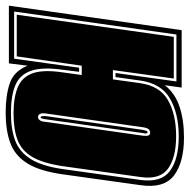

<svg xmlns="http://www.w3.org/2000/svg" viewBox="-42 -624 652 659"><g transform="rotate(90 283.5 -295.0)"><path d="M340 11Q282 11 240.5 -3Q199 -17 180 -64L172 0H-26L58 -593H255L247 -535Q274 -570 320 -585.5Q366 -601 426 -601Q512 -601 557 -566.5Q602 -532 590 -451L553 -186Q542 -107 516 -64.5Q490 -22 447 -5.5Q404 11 340 11ZM342 -7Q399 -7 438 -22Q477 -37 501 -76Q525 -115 535 -186L572 -451Q582 -523 541 -553Q500 -583 423 -583Q345 -583 293 -553Q241 -523 231 -451L219 -366H205L234 -575H73L-6 -18H156L187 -241H201L194 -185Q184 -115 197.5 -76Q211 -37 247.5 -22Q284 -7 342 -7ZM344 -16Q289 -16 254 -30.5Q219 -45 206 -81.5Q193 -118 203 -185L212 -250H180L148 -27H5L81 -566H224L195 -357H227L240 -451Q250 -519 299 -546.5Q348 -574 422 -574Q495 -574 533.5 -546Q572 -518 562 -451L525 -186Q515 -118 493.5 -81Q472 -44 435.5 -30Q399 -16 344 -16ZM356 -100Q363 -100 367 -106Q372 -112 373 -127L420 -458Q422 -475 419 -480Q416 -485 410 -485Q403 -485 398 -479.5Q393 -474 391 -458L344 -127Q342 -111 346 -106Q349 -100 356 -100ZM357 -109Q352 -109 353 -127L400 -458Q401 -463 402 -467Q403 -471 404 -473Q406 -476 408 -476Q411 -476 412 -473Q413 -471 412.5 -467Q412 -463 411 -458L364 -127Q363 -118 361 -113Q360 -109 357 -109Z"/></g></svg>

Font: Alumni Sans Collegiate One
Style: Italic
Weight: 400
Italic angle: -8°
Designer: Robert E. Leuschke
Foundry: Robert E. Leuschke
Version: Version 1.100